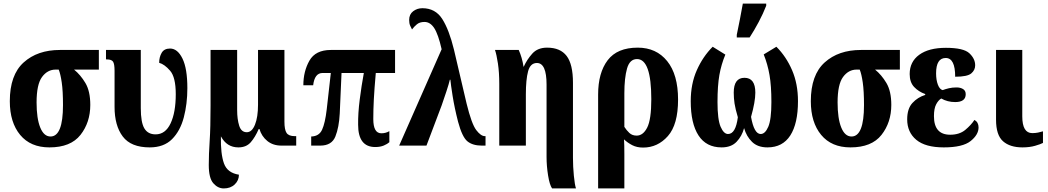

<svg xmlns="http://www.w3.org/2000/svg" viewBox="-20 -816 5874 1076"><path d="M257 10Q376 10 431 -60Q486 -130 486 -228Q486 -305 458.5 -351Q431 -397 395 -426H534V-536H316Q190 -536 112.5 -466Q35 -396 35 -249Q35 -130 93 -60Q151 10 257 10ZM263 -51Q226 -51 205.5 -101.5Q185 -152 185 -242Q185 -343 215.5 -384.5Q246 -426 292 -426H309Q319 -402 326 -354Q333 -306 333 -227Q333 -51 263 -51Z M819 10Q898 10 944 -36Q990 -82 1010 -158Q1030 -234 1030 -322Q1030 -432 1002.5 -488Q975 -544 933 -544Q900 -544 886 -520Q872 -496 872 -464Q902 -456 933.5 -419.5Q965 -383 965 -288Q965 -186 936 -124.5Q907 -63 852 -63Q809 -63 789 -96.5Q769 -130 769 -210V-536H574V-483H579Q605 -483 613.5 -470.5Q622 -458 622 -419V-217Q622 -112 668 -51Q714 10 819 10Z M1234 240Q1272 240 1295.5 217.5Q1319 195 1319 163Q1254 153 1235 99.5Q1216 46 1218 -52Q1251 10 1316 10Q1360 10 1385 -18.5Q1410 -47 1430 -93H1434Q1446 -52 1478 -26Q1510 0 1557 0H1640V-53H1632Q1598 -53 1586 -71Q1574 -89 1574 -134V-536H1426V-229Q1426 -160 1409 -117.5Q1392 -75 1363 -75Q1332 -75 1320.5 -111.5Q1309 -148 1309 -200V-536H1160V-225Q1160 -100 1155 -25.5Q1150 49 1150 109Q1150 182 1175.5 211Q1201 240 1234 240Z M2083 8Q2111 8 2131 -0.5Q2151 -9 2162 -19V-81Q2142 -69 2117 -69Q2072 -69 2072 -149Q2072 -201 2075 -259Q2078 -317 2086 -407H2194V-536H1834Q1748 -536 1714 -476Q1680 -416 1680 -338H1735Q1743 -407 1788 -407H1834L1811 -203Q1802 -126 1785 -89Q1768 -52 1724 -51V0H1775Q1839 0 1859.5 -51Q1880 -102 1884 -180L1894 -407H2019Q2006 -337 1996 -258.5Q1986 -180 1987 -117Q1987 8 2083 8Z M2217 0H2370L2455 -225Q2467 -259 2481.5 -303Q2496 -347 2501 -369H2504Q2506 -345 2516.5 -278.5Q2527 -212 2547 -134Q2570 -48 2599.5 -24Q2629 0 2680 0H2701V-53H2697Q2675 -53 2649 -87Q2623 -121 2595 -235L2524 -538Q2497 -649 2458.5 -709.5Q2420 -770 2347 -770Q2318 -770 2295.5 -753Q2273 -736 2273 -704Q2273 -685 2278.5 -672.5Q2284 -660 2289 -651Q2300 -666 2316 -679.5Q2332 -693 2359 -693Q2391 -693 2413.5 -658.5Q2436 -624 2455 -540Z M3074 240H3208Q3201 220 3196 169Q3191 118 3191 69V-352Q3191 -456 3155.5 -502.5Q3120 -549 3046 -549Q2993 -549 2963 -515.5Q2933 -482 2915 -442H2914Q2906 -494 2887 -536H2754Q2763 -510 2770.5 -460Q2778 -410 2778 -346V0H2927V-287Q2927 -370 2939.5 -416.5Q2952 -463 2989 -463Q3043 -463 3043 -342V64Q3043 114 3051.5 167Q3060 220 3074 240Z M3332 240H3479V49Q3479 22 3478.5 0Q3478 -22 3477 -35Q3497 -16 3523 -2.5Q3549 11 3584 11Q3666 11 3723 -53.5Q3780 -118 3780 -258Q3780 -398 3719 -473.5Q3658 -549 3554 -549Q3439 -549 3385.5 -478.5Q3332 -408 3332 -286ZM3548 -56Q3523 -56 3507 -71Q3491 -86 3479 -105V-293Q3479 -379 3494 -432Q3509 -485 3550 -485Q3630 -485 3630 -260Q3630 -146 3607 -101Q3584 -56 3548 -56Z M4024 10Q4078 10 4108 -21.5Q4138 -53 4150 -98Q4163 -52 4194.5 -21Q4226 10 4281 10Q4366 10 4409 -57Q4452 -124 4452 -249Q4452 -346 4419 -422.5Q4386 -499 4331 -554L4260 -511Q4282 -456 4292.5 -395.5Q4303 -335 4303 -244Q4303 -146 4285.5 -105.5Q4268 -65 4243 -65Q4206 -65 4189 -161Q4213 -246 4213 -297Q4213 -380 4152 -380Q4092 -380 4092 -297Q4092 -266 4096.5 -236Q4101 -206 4115 -159Q4103 -65 4060 -65Q4036 -65 4018.5 -105.5Q4001 -146 4001 -244Q4001 -336 4011.5 -395.5Q4022 -455 4045 -510L3974 -554Q3919 -499 3885 -422.5Q3851 -346 3851 -249Q3851 -124 3894.5 -57Q3938 10 4024 10ZM4109 -606H4181Q4207 -646 4232 -693Q4257 -740 4274 -784V-796H4143Q4136 -754 4126.5 -707.5Q4117 -661 4109 -621Z M4746 10Q4865 10 4920 -60Q4975 -130 4975 -228Q4975 -305 4947.5 -351Q4920 -397 4884 -426H5023V-536H4805Q4679 -536 4601.5 -466Q4524 -396 4524 -249Q4524 -130 4582 -60Q4640 10 4746 10ZM4752 -51Q4715 -51 4694.5 -101.5Q4674 -152 4674 -242Q4674 -343 4704.5 -384.5Q4735 -426 4781 -426H4798Q4808 -402 4815 -354Q4822 -306 4822 -227Q4822 -51 4752 -51Z M5269 10Q5375 10 5419.5 -25.5Q5464 -61 5464 -102Q5464 -131 5441 -144Q5422 -115 5389.5 -88Q5357 -61 5305 -61Q5214 -61 5214 -165Q5214 -208 5226.5 -231.5Q5239 -255 5255 -264Q5290 -244 5333 -244Q5392 -244 5392 -288Q5392 -308 5377 -317Q5362 -326 5341 -326Q5317 -326 5298 -321.5Q5279 -317 5263 -311Q5246 -315 5236 -341.5Q5226 -368 5226 -405Q5226 -491 5280 -491Q5333 -491 5333 -386Q5401 -386 5423 -404.5Q5445 -423 5445 -450Q5445 -487 5412.5 -517.5Q5380 -548 5281 -548Q5185 -548 5131.5 -509Q5078 -470 5078 -401Q5078 -355 5103 -328.5Q5128 -302 5165 -289V-284Q5123 -271 5093.5 -239Q5064 -207 5064 -147Q5064 -75 5115 -32.5Q5166 10 5269 10Z M5710 10Q5750 10 5781 1Q5812 -8 5825 -15V-80Q5812 -76 5797 -73Q5782 -70 5765 -70Q5709 -70 5709 -164V-536H5562V-145Q5562 -59 5601 -24.5Q5640 10 5710 10Z"/></svg>

Font: Noto Serif ExtraCondensed Extra
Style: Regular
Weight: 800
Width: 3
Designer: Monotype Design Team
Foundry: Monotype Imaging Inc.
Version: Version 1.002